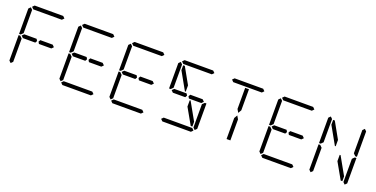

<svg xmlns="http://www.w3.org/2000/svg" viewBox="-24 -1972 5761 2945"><g transform="rotate(20 2856.0 -500.0)"><path d="M378 -531 396 -500 378 -469H377H356H355H245H181H176L145 -500L176 -531H181H228H355H356H377ZM99 -924 130 -955 161 -924V-918V-875V-545L126 -510H99ZM161 -76 130 -45 99 -76V-490H126L161 -455V-125V-83ZM144 -969 175 -1000H641L672 -969L641 -938H620H439H377H196H175ZM658 -513 671 -500 640 -469H638H635H461H459H439H438L420 -500L438 -531H461H584H640Z M1194 -531 1212 -500 1194 -469H1193H1172H1171H1061H997H992L961 -500L992 -531H997H1044H1171H1172H1193ZM915 -924 946 -955 977 -924V-918V-875V-545L942 -510H915ZM977 -76 946 -45 915 -76V-490H942L977 -455V-125V-83ZM960 -969 991 -1000H1457L1488 -969L1457 -938H1436H1255H1193H1012H991ZM1474 -513 1487 -500 1456 -469H1454H1451H1277H1275H1255H1254L1236 -500L1254 -531H1277H1400H1456ZM1488 -31 1457 0H991L960 -31L991 -62H1012H1193H1255H1436H1457Z M2010 -531 2028 -500 2010 -469H2009H1988H1987H1877H1813H1808L1777 -500L1808 -531H1813H1860H1987H1988H2009ZM1731 -924 1762 -955 1793 -924V-918V-875V-545L1758 -510H1731ZM1793 -76 1762 -45 1731 -76V-490H1758L1793 -455V-125V-83ZM1776 -969 1807 -1000H2273L2304 -969L2273 -938H2252H2071H2009H1828H1807ZM2290 -513 2303 -500 2272 -469H2270H2267H2093H2091H2071H2070L2052 -500L2070 -531H2093H2216H2272ZM2304 -31 2273 0H1807L1776 -31L1807 -62H1828H2009H2071H2252H2273Z M2826 -531 2844 -500 2826 -469H2825H2804H2803H2693H2629H2624L2593 -500L2624 -531H2629H2676H2803H2804H2825ZM2629 -839V-918H2656L2804 -654V-551H2791ZM2547 -924 2578 -955 2609 -924V-918V-875V-545L2574 -510H2547ZM2592 -969 2623 -1000H3089L3120 -969L3089 -938H3068H2887H2825H2644H2623ZM3106 -513 3119 -500 3088 -469H3086H3083H2909H2907H2887H2886L2868 -500L2886 -531H2909H3032H3088ZM3120 -31 3089 0H2623L2592 -31L2623 -62H2644H2825H2887H3068H3089ZM3083 -161V-83H3056L2907 -346V-449H2921ZM3165 -76 3134 -45 3103 -76V-83V-125V-455L3138 -490H3165Z M3703 -83H3641V-382V-426L3672 -479L3703 -426V-229ZM3408 -969 3439 -1000H3905L3936 -969L3905 -938H3884H3703H3641H3460H3439ZM3641 -618V-918H3703V-857V-574L3672 -521L3641 -574Z M4458 -531 4476 -500 4458 -469H4457H4436H4435H4325H4261H4256L4225 -500L4256 -531H4261H4308H4435H4436H4457ZM4179 -924 4210 -955 4241 -924V-918V-875V-545L4206 -510H4179ZM4241 -76 4210 -45 4179 -76V-490H4206L4241 -455V-125V-83ZM4224 -969 4255 -1000H4721L4752 -969L4721 -938H4700H4519H4457H4276H4255ZM4738 -513 4751 -500 4720 -469H4718H4715H4541H4539H4519H4518L4500 -500L4518 -531H4541H4664H4720ZM4752 -31 4721 0H4255L4224 -31L4255 -62H4276H4457H4519H4700H4721Z M5077 -839V-918H5104L5252 -654V-551H5239ZM4995 -924 5026 -955 5057 -924V-918V-875V-545L5022 -510H4995ZM5057 -76 5026 -45 4995 -76V-490H5022L5057 -455V-125V-83ZM5531 -161V-83H5504L5355 -346V-449H5369ZM5551 -924 5582 -955 5613 -924V-510H5586L5551 -545V-550V-875V-918ZM5613 -76 5582 -45 5551 -76V-83V-125V-455L5586 -490H5613Z"/></g></svg>

Font: DSEG14 Classic
Style: Light
Weight: 300
Designer: Keshikan(Twitter:@keshinomi_88pro)
Version: Version 0.46